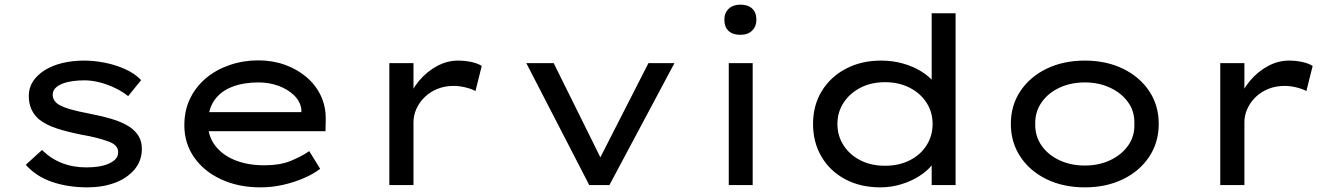

<svg xmlns="http://www.w3.org/2000/svg" viewBox="-20 -797 5754 827"><path d="M356 10Q274 10 205.5 -13Q137 -36 91 -87L161 -151Q198 -114 246 -95Q294 -76 352 -76Q375 -76 399 -79Q423 -82 443.5 -90Q464 -98 476.5 -110.5Q489 -123 489 -142Q489 -173 446 -188Q424 -196 395 -203.5Q366 -211 330 -217Q270 -229 224 -244Q178 -259 148 -283Q127 -301 115.5 -326Q104 -351 104 -384Q104 -419 122 -446.5Q140 -474 172.5 -494.5Q205 -515 248.5 -525.5Q292 -536 342 -536Q385 -536 431 -527Q477 -518 518.5 -499.5Q560 -481 588 -452L532 -383Q507 -403 474.5 -418.5Q442 -434 408 -442.5Q374 -451 344 -451Q320 -451 296 -448Q272 -445 251.5 -437.5Q231 -430 219 -418Q207 -406 207 -388Q207 -376 213.5 -365.5Q220 -355 232 -347Q252 -335 286 -325.5Q320 -316 363 -308Q416 -298 461.5 -284.5Q507 -271 539 -250Q564 -233 577.5 -210Q591 -187 591 -156Q591 -104 559 -66.5Q527 -29 474.5 -9.5Q422 10 356 10Z M1102 10Q1007 10 932.5 -24.5Q858 -59 816 -119.5Q774 -180 774 -257Q774 -322 799 -373Q824 -424 867.5 -460.5Q911 -497 969.5 -517Q1028 -537 1093 -537Q1154 -537 1207 -518Q1260 -499 1300 -465Q1340 -431 1362 -384.5Q1384 -338 1383 -282L1382 -232H863L840 -314H1293L1278 -303V-327Q1273 -361 1246 -387Q1219 -413 1179 -427.5Q1139 -442 1093 -442Q1030 -442 981 -423.5Q932 -405 904 -366Q876 -327 876 -264Q876 -210 907 -169.5Q938 -129 992.5 -107Q1047 -85 1119 -85Q1185 -85 1231 -103.5Q1277 -122 1312 -146L1359 -70Q1331 -48 1289.5 -30Q1248 -12 1200 -1Q1152 10 1102 10Z M1657 0V-525H1761V-343L1738 -362Q1752 -410 1785.5 -449.5Q1819 -489 1862.5 -512.5Q1906 -536 1953 -536Q1983 -536 2010.5 -530Q2038 -524 2055 -513L2028 -405Q2009 -415 1983 -421Q1957 -427 1934 -427Q1896 -427 1864 -414Q1832 -401 1809 -378.5Q1786 -356 1773.5 -328Q1761 -300 1761 -271V0Z M2518 0 2247 -525H2365L2576 -99L2551 -90L2773 -525H2885L2605 0Z M3119 0V-525H3222V0ZM3169 -647Q3136 -647 3118 -664Q3100 -681 3100 -712Q3100 -741 3118.5 -759Q3137 -777 3169 -777Q3202 -777 3220 -760Q3238 -743 3238 -712Q3238 -683 3219.5 -665Q3201 -647 3169 -647Z M3772 10Q3686 10 3620.5 -25Q3555 -60 3518.5 -122Q3482 -184 3482 -263Q3482 -343 3519.5 -404.5Q3557 -466 3623.5 -501Q3690 -536 3775 -536Q3826 -536 3871 -523Q3916 -510 3950.5 -488Q3985 -466 4004 -441Q4023 -416 4023 -391L3993 -389V-740H4096V0H3993V-138L4013 -133Q4013 -109 3993 -84.5Q3973 -60 3939.5 -38.5Q3906 -17 3862.5 -3.5Q3819 10 3772 10ZM3792 -83Q3852 -83 3898.5 -106.5Q3945 -130 3971 -171Q3997 -212 3997 -263Q3997 -314 3971 -354.5Q3945 -395 3898.5 -419Q3852 -443 3792 -443Q3732 -443 3686 -419Q3640 -395 3613.5 -354.5Q3587 -314 3587 -263Q3587 -212 3613.5 -171Q3640 -130 3686 -106.5Q3732 -83 3792 -83Z M4653 10Q4560 10 4488 -25Q4416 -60 4375 -122Q4334 -184 4334 -263Q4334 -343 4375 -404.5Q4416 -466 4488 -501Q4560 -536 4653 -536Q4745 -536 4817 -501Q4889 -466 4930 -404.5Q4971 -343 4971 -263Q4971 -184 4930 -122Q4889 -60 4817 -25Q4745 10 4653 10ZM4653 -84Q4713 -84 4762 -107Q4811 -130 4839.5 -170.5Q4868 -211 4866 -263Q4868 -316 4839.5 -356Q4811 -396 4762 -419Q4713 -442 4653 -442Q4592 -442 4543 -419Q4494 -396 4466 -355.5Q4438 -315 4439 -263Q4438 -211 4466 -170.5Q4494 -130 4543 -107Q4592 -84 4653 -84Z M5236 0V-525H5340V-343L5317 -362Q5331 -410 5364.5 -449.5Q5398 -489 5441.5 -512.5Q5485 -536 5532 -536Q5562 -536 5589.5 -530Q5617 -524 5634 -513L5607 -405Q5588 -415 5562 -421Q5536 -427 5513 -427Q5475 -427 5443 -414Q5411 -401 5388 -378.5Q5365 -356 5352.5 -328Q5340 -300 5340 -271V0Z"/></svg>

Font: Lexend Mega
Style: Regular
Weight: 400
Designer: Bonnie Shaver-Troup, Thomas Jockin
Foundry: Lexend
Version: Version 1.007